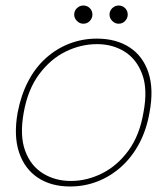

<svg xmlns="http://www.w3.org/2000/svg" viewBox="-20 -664 607 696"><path d="M234 12Q165 12 117 -20Q69 -52 49 -112Q29 -172 44 -256Q56 -319 82 -369Q108 -419 146.5 -453.5Q185 -488 232 -506Q279 -524 331 -524Q401 -524 449.5 -492.5Q498 -461 518 -401Q538 -341 522 -256Q511 -193 484.5 -143.5Q458 -94 419.5 -59.5Q381 -25 334 -6.5Q287 12 234 12ZM237 -8Q295 -8 350 -35.5Q405 -63 445.5 -118Q486 -173 500 -256Q516 -340 495.5 -395Q475 -450 431.5 -477Q388 -504 332 -504Q273 -504 218 -477Q163 -450 122 -395Q81 -340 66 -256Q51 -173 71 -118Q91 -63 135.5 -35.5Q180 -8 237 -8ZM282 -578Q269 -578 259 -588Q249 -598 249 -611Q249 -625 259 -634.5Q269 -644 282 -644Q296 -644 305.5 -634.5Q315 -625 315 -611Q315 -598 305.5 -588Q296 -578 282 -578ZM410 -578Q397 -578 387 -588Q377 -598 377 -611Q377 -625 387 -634.5Q397 -644 410 -644Q424 -644 433.5 -634.5Q443 -625 443 -611Q443 -598 433.5 -588Q424 -578 410 -578Z"/></svg>

Font: DM Sans 12pt Thin
Style: Italic
Weight: 250
Italic angle: -10°
Version: Version 4.004;gftools[0.9.30]